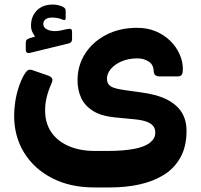

<svg xmlns="http://www.w3.org/2000/svg" viewBox="-20 -639 882 842"><path d="M111 -407Q102 -405 97.5 -409Q93 -413 93 -420V-450Q93 -461 97.5 -465Q102 -469 109 -471L134 -479Q127 -487 121.5 -499.5Q116 -512 116 -527Q116 -567 141.5 -593Q167 -619 212 -619Q225 -619 236.5 -616Q248 -613 256 -609Q268 -603 268 -592V-560Q268 -548 257 -552Q246 -557 233.5 -559.5Q221 -562 209 -562Q190 -562 180 -554.5Q170 -547 170 -534Q170 -516 191.5 -507.5Q213 -499 245 -505L277 -512Q288 -514 292 -511Q296 -508 296 -499V-467Q296 -453 283 -449ZM393 183Q288 183 209 142.5Q130 102 86 31Q42 -40 42 -132Q42 -159 46.5 -190.5Q51 -222 61 -253.5Q71 -285 84 -308Q93 -324 101.5 -330.5Q110 -337 129 -329L187 -309Q203 -304 208 -296Q213 -288 205 -271Q191 -240 184 -209.5Q177 -179 178 -149Q179 -97 205.5 -58.5Q232 -20 281 1.5Q330 23 397 23H449Q521 23 568 14Q615 5 638 -13.5Q661 -32 661 -57Q661 -76 651 -87.5Q641 -99 621 -106Q601 -113 569 -116L485 -124Q424 -130 388 -152.5Q352 -175 336 -209.5Q320 -244 320 -287Q320 -352 353.5 -404Q387 -456 446 -486.5Q505 -517 581 -517Q627 -517 663.5 -501.5Q700 -486 726.5 -460Q753 -434 767.5 -401.5Q782 -369 782 -336Q782 -320 777.5 -312Q773 -304 759 -304H679Q655 -304 654 -327Q653 -356 631.5 -369.5Q610 -383 583 -383Q544 -383 513.5 -370Q483 -357 466 -336.5Q449 -316 449 -294Q449 -272 464 -261.5Q479 -251 519 -245L597 -234Q668 -225 712 -202.5Q756 -180 777 -146Q798 -112 798 -65Q798 4 771 52Q744 100 697.5 128.5Q651 157 591 170Q531 183 464 183Z"/></svg>

Font: Rubik
Style: Bold
Weight: 700
Designer: Hubert and Fischer
Foundry: Hubert and Fischer
Version: Version 2.300;gftools[0.9.30]